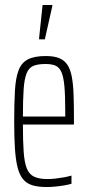

<svg xmlns="http://www.w3.org/2000/svg" viewBox="-20 -743 355 771"><path d="M167 8Q133 8 110 1Q87 -6 72.5 -23.5Q58 -41 50.5 -71Q43 -101 40 -146Q37 -191 37 -254Q37 -329 40 -379.5Q43 -430 54.5 -460.5Q66 -491 92 -504.5Q118 -518 164 -518Q196 -518 216.5 -510Q237 -502 249.5 -484.5Q262 -467 268 -436.5Q274 -406 275.5 -361.5Q277 -317 277 -256V-243H72Q72 -177 75 -134Q78 -91 87.5 -67Q97 -43 117 -33.5Q137 -24 170 -24Q186 -24 203.5 -26Q221 -28 237.5 -31Q254 -34 267 -38V-5Q257 -2 240.5 1Q224 4 205 6Q186 8 167 8ZM242 -255V-296Q242 -360 238.5 -398Q235 -436 226 -455Q217 -474 201.5 -480Q186 -486 163 -486Q132 -486 114 -478.5Q96 -471 87 -449Q78 -427 75 -385.5Q72 -344 72 -275H262ZM137 -585V-590L151 -723H190V-718L160 -585Z"/></svg>

Font: Saira UltraCondensed Thin
Style: Regular
Weight: 250
Width: 1
Designer: Hector Gatti with collaboration of the Omnibus-Type team
Foundry: Omnibus-Type
Version: Version 1.101